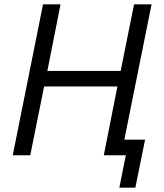

<svg xmlns="http://www.w3.org/2000/svg" viewBox="-20 -718 759 888"><path d="M532 150 562 0H460L523 -318H184L120 0H39L179 -698H260L199 -390H538L600 -698H681L555 -72H651L606 150Z"/></svg>

Font: IBM Plex Sans
Style: Italic
Weight: 400
Italic angle: -11.31°
Designer: Mike Abbink, Paul van der Laan, Pieter van Rosmalen
Foundry: Bold Monday
Version: Version 3.201